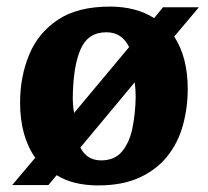

<svg xmlns="http://www.w3.org/2000/svg" viewBox="-20 -548 631 583"><path d="M17 14 87 -69Q41 -134 41 -237Q41 -314 68 -380.5Q95 -447 155 -487.5Q215 -528 314 -528Q393 -528 448 -493L475 -526H584L509 -437Q550 -374 550 -278Q550 -221 535.5 -168Q521 -115 488.5 -74Q456 -33 404 -9Q352 15 278 15Q202 15 152 -16L127 14ZM205 -205 372 -405Q362 -426 345 -438Q328 -450 303 -450Q247 -450 224.5 -398Q202 -346 201 -251Q201 -227 205 -205ZM287 -61Q328 -61 350.5 -88Q373 -115 382 -158.5Q391 -202 392 -253Q392 -277 389 -298L224 -100Q244 -61 287 -61Z"/></svg>

Font: Literata 12pt
Style: Bold Italic
Weight: 700
Italic angle: -2°
Designer: Latin by Veronika Burian and Jose Scaglione. Greek by Irene Vlachou. Cyrillic by Vera Evstafieva
Foundry: TypeTogether
Version: Version 3.002